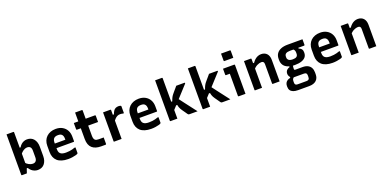

<svg xmlns="http://www.w3.org/2000/svg" viewBox="-4 -1924 6648 3303"><g transform="rotate(-20 3320.0 -272.0)"><path d="M175 0Q165 0 148 0Q131 0 114 0Q97 0 87 0Q84 0 81.5 -1.5Q79 -3 77.5 -5Q76 -7 76 -11Q76 -86 76 -160.5Q76 -235 76 -310Q76 -385 76 -460Q76 -535 76 -610Q76 -645 76 -680Q76 -715 76 -750Q92 -750 107 -750Q122 -750 138 -750Q154 -750 169 -750Q184 -750 200 -750Q204 -750 206 -748.5Q208 -747 209.5 -745Q211 -743 211 -739Q211 -659 211 -580Q211 -501 211 -422.5Q211 -344 211 -265Q211 -186 211 -106Q211 -106 207.5 -95Q204 -84 198.5 -68.5Q193 -53 188 -37Q183 -21 179 -10.5Q175 0 175 0ZM180 -83 196 -194Q226 -157 262.5 -139Q299 -121 331 -121Q356 -121 372.5 -131Q389 -141 398 -160.5Q407 -180 407 -208V-333Q407 -357 401.5 -373.5Q396 -390 386 -400Q377 -409 363 -414Q349 -419 331 -419Q310 -419 286.5 -409Q263 -399 240.5 -380Q218 -361 200 -334V-458H228Q244 -487 267 -507.5Q290 -528 317.5 -539Q345 -550 376 -550Q414 -550 444.5 -537Q475 -524 496.5 -498.5Q518 -473 530 -437Q542 -401 542 -355V-186Q542 -139 530 -103Q518 -67 496.5 -41.5Q475 -16 444.5 -3Q414 10 376 10Q345 10 316 -1Q287 -12 263.5 -32.5Q240 -53 221 -83Z M902 -550Q970 -550 1020.5 -522Q1071 -494 1099 -444Q1127 -394 1127 -327V-244Q1127 -241 1126 -238.5Q1125 -236 1122.5 -235Q1120 -234 1117 -234H887Q870 -234 852.5 -234Q835 -234 818 -234H777L774 -318H996Q996 -322 996 -325Q996 -328 996 -332Q996 -361 990 -381.5Q984 -402 971 -414Q960 -426 943 -431Q926 -436 902 -436Q852 -436 827.5 -411.5Q803 -387 803 -332V-210Q803 -194 806 -180Q809 -166 814 -155Q819 -144 828 -136Q844 -120 870.5 -113Q897 -106 932 -106Q968 -106 995.5 -110Q1023 -114 1048 -120Q1073 -126 1095 -135H1114Q1114 -109 1114 -83.5Q1114 -58 1114 -32Q1114 -30 1113 -28Q1112 -26 1110 -24Q1102 -15 1074 -7Q1046 1 1008 6.5Q970 12 931 12Q865 12 815 -3.5Q765 -19 733 -48Q701 -77 684.5 -118.5Q668 -160 668 -212V-326Q668 -377 684.5 -418Q701 -459 732 -488.5Q763 -518 806 -534Q849 -550 902 -550Z M1231 -538H1617Q1623 -538 1626 -535Q1629 -532 1629 -527Q1629 -506 1629 -488Q1629 -470 1629 -451Q1629 -432 1629 -412H1243Q1241 -412 1239 -413Q1237 -414 1235 -415.5Q1233 -417 1232 -419Q1231 -421 1231 -423Q1231 -443 1231 -462Q1231 -481 1231 -499Q1231 -517 1231 -538ZM1629 -129Q1629 -99 1629 -69.5Q1629 -40 1629 -11Q1629 -7 1626 -3.5Q1623 0 1618 0Q1608 0 1597.5 0Q1587 0 1576.5 0Q1566 0 1556 0Q1546 0 1535 0Q1483 0 1442 -12.5Q1401 -25 1372 -51Q1343 -77 1328 -118Q1313 -159 1313 -215Q1313 -264 1313 -312Q1313 -360 1313 -408Q1313 -456 1313 -504Q1313 -552 1313 -600Q1313 -626 1313 -650.5Q1313 -675 1313 -700Q1344 -700 1375.5 -700Q1407 -700 1437 -700Q1440 -700 1442.5 -698.5Q1445 -697 1446.5 -694.5Q1448 -692 1448 -689Q1448 -631 1448 -573.5Q1448 -516 1448 -458Q1448 -400 1448 -342.5Q1448 -285 1448 -227Q1448 -197 1454 -178Q1460 -159 1472 -147Q1483 -137 1499.5 -133Q1516 -129 1540 -129Q1553 -129 1565.5 -129Q1578 -129 1591 -129Q1604 -129 1617 -129Z M1891 -442H1931Q1943 -479 1959 -502.5Q1975 -526 1998.5 -537Q2022 -548 2052 -548Q2068 -548 2078.5 -545Q2089 -542 2093 -539Q2097 -536 2098 -533.5Q2099 -531 2099 -526Q2099 -510 2099 -494.5Q2099 -479 2099 -464Q2099 -449 2099 -433.5Q2099 -418 2099 -402H2080Q2070 -405 2058 -407Q2046 -409 2031 -409Q2000 -409 1976.5 -397Q1953 -385 1933 -363.5Q1913 -342 1891 -313ZM1910 0Q1888 0 1865.5 0Q1843 0 1821 0Q1799 0 1777 0Q1774 0 1772 -0.5Q1770 -1 1768.5 -2.5Q1767 -4 1766.5 -6Q1766 -8 1766 -11Q1766 -48 1766 -89.5Q1766 -131 1766 -175Q1766 -219 1766 -263.5Q1766 -308 1766 -352.5Q1766 -397 1766 -440Q1766 -468 1766 -493Q1766 -518 1766 -538Q1791 -538 1813.5 -538Q1836 -538 1857.5 -538Q1879 -538 1899 -538Q1903 -538 1905 -536.5Q1907 -535 1908.5 -533Q1910 -531 1910 -527Q1910 -481 1910 -430Q1910 -379 1910 -326Q1910 -273 1910 -217.5Q1910 -162 1910 -107.5Q1910 -53 1910 0Z M2422 -550Q2490 -550 2540.5 -522Q2591 -494 2619 -444Q2647 -394 2647 -327V-244Q2647 -241 2646 -238.5Q2645 -236 2642.5 -235Q2640 -234 2637 -234H2407Q2390 -234 2372.5 -234Q2355 -234 2338 -234H2297L2294 -318H2516Q2516 -322 2516 -325Q2516 -328 2516 -332Q2516 -361 2510 -381.5Q2504 -402 2491 -414Q2480 -426 2463 -431Q2446 -436 2422 -436Q2372 -436 2347.5 -411.5Q2323 -387 2323 -332V-210Q2323 -194 2326 -180Q2329 -166 2334 -155Q2339 -144 2348 -136Q2364 -120 2390.5 -113Q2417 -106 2452 -106Q2488 -106 2515.5 -110Q2543 -114 2568 -120Q2593 -126 2615 -135H2634Q2634 -109 2634 -83.5Q2634 -58 2634 -32Q2634 -30 2633 -28Q2632 -26 2630 -24Q2622 -15 2594 -7Q2566 1 2528 6.5Q2490 12 2451 12Q2385 12 2335 -3.5Q2285 -19 2253 -48Q2221 -77 2204.5 -118.5Q2188 -160 2188 -212V-326Q2188 -377 2204.5 -418Q2221 -459 2252 -488.5Q2283 -518 2326 -534Q2369 -550 2422 -550Z M2931 0Q2909 0 2889.5 0Q2870 0 2849.5 0Q2829 0 2807 0Q2804 0 2801.5 -1.5Q2799 -3 2797.5 -5Q2796 -7 2796 -11Q2796 -91 2796 -171Q2796 -251 2796 -331.5Q2796 -412 2796 -492Q2796 -572 2796 -652Q2796 -680 2796 -705Q2796 -730 2796 -750Q2821 -750 2841.5 -750Q2862 -750 2881.5 -750Q2901 -750 2920 -750Q2924 -750 2926 -748.5Q2928 -747 2929.5 -745Q2931 -743 2931 -739Q2931 -647 2931 -554.5Q2931 -462 2931 -369.5Q2931 -277 2931 -184.5Q2931 -92 2931 0ZM3154 0Q3142 0 3136 -3Q3130 -6 3124 -14Q3120 -19 3113 -29.5Q3106 -40 3096.5 -53.5Q3087 -67 3076.5 -82Q3066 -97 3056 -111Q3043 -130 3034 -146.5Q3025 -163 3019 -181.5Q3013 -200 3009 -222H2968L3051 -328Q3093 -272 3134.5 -217.5Q3176 -163 3217.5 -109Q3259 -55 3301 0Q3279 0 3258.5 0Q3238 0 3213.5 0Q3189 0 3154 0ZM2912 -309H2950Q2957 -330 2964 -347Q2971 -364 2979 -379Q2987 -394 2996.5 -407Q3006 -420 3018 -434Q3031 -450 3044 -465Q3057 -480 3072.5 -498Q3088 -516 3106 -538H3255Q3258 -538 3260.5 -537Q3263 -536 3264 -534Q3265 -532 3265 -529Q3265 -526 3264 -523.5Q3263 -521 3257 -515Q3226 -480 3195.5 -447.5Q3165 -415 3136 -382.5Q3107 -350 3078.5 -319.5Q3050 -289 3021.5 -258Q2993 -227 2966.5 -197Q2940 -167 2912 -138Z M3531 0Q3509 0 3489.5 0Q3470 0 3449.5 0Q3429 0 3407 0Q3404 0 3401.5 -1.5Q3399 -3 3397.5 -5Q3396 -7 3396 -11Q3396 -91 3396 -171Q3396 -251 3396 -331.5Q3396 -412 3396 -492Q3396 -572 3396 -652Q3396 -680 3396 -705Q3396 -730 3396 -750Q3421 -750 3441.5 -750Q3462 -750 3481.5 -750Q3501 -750 3520 -750Q3524 -750 3526 -748.5Q3528 -747 3529.5 -745Q3531 -743 3531 -739Q3531 -647 3531 -554.5Q3531 -462 3531 -369.5Q3531 -277 3531 -184.5Q3531 -92 3531 0ZM3754 0Q3742 0 3736 -3Q3730 -6 3724 -14Q3720 -19 3713 -29.5Q3706 -40 3696.5 -53.5Q3687 -67 3676.5 -82Q3666 -97 3656 -111Q3643 -130 3634 -146.5Q3625 -163 3619 -181.5Q3613 -200 3609 -222H3568L3651 -328Q3693 -272 3734.5 -217.5Q3776 -163 3817.5 -109Q3859 -55 3901 0Q3879 0 3858.5 0Q3838 0 3813.5 0Q3789 0 3754 0ZM3512 -309H3550Q3557 -330 3564 -347Q3571 -364 3579 -379Q3587 -394 3596.5 -407Q3606 -420 3618 -434Q3631 -450 3644 -465Q3657 -480 3672.5 -498Q3688 -516 3706 -538H3855Q3858 -538 3860.5 -537Q3863 -536 3864 -534Q3865 -532 3865 -529Q3865 -526 3864 -523.5Q3863 -521 3857 -515Q3826 -480 3795.5 -447.5Q3765 -415 3736 -382.5Q3707 -350 3678.5 -319.5Q3650 -289 3621.5 -258Q3593 -227 3566.5 -197Q3540 -167 3512 -138Z M4043 -11Q4043 -38 4043 -78.5Q4043 -119 4043 -166Q4043 -213 4043 -260Q4043 -307 4043 -348Q4043 -389 4043 -417H4036Q4030 -417 4022.5 -417Q4015 -417 4006.5 -417Q3998 -417 3989.5 -417Q3981 -417 3973 -417Q3968 -417 3965 -420Q3962 -423 3962 -428Q3962 -455 3962 -483Q3962 -511 3962 -538Q3979 -538 4000.5 -538Q4022 -538 4046 -538Q4070 -538 4093 -538Q4116 -538 4135.5 -538Q4155 -538 4167 -538Q4171 -538 4173 -536.5Q4175 -535 4176.5 -533Q4178 -531 4178 -527Q4178 -480 4178 -424.5Q4178 -369 4178 -312Q4178 -255 4178 -200Q4178 -145 4178 -97Q4178 -82 4178 -65.5Q4178 -49 4178 -33Q4178 -17 4178 0Q4145 0 4116.5 0Q4088 0 4054 0Q4049 0 4046 -3Q4043 -6 4043 -11ZM4019 -794Q4038 -794 4058.5 -794Q4079 -794 4100.5 -794Q4122 -794 4142.5 -794Q4163 -794 4182 -794Q4187 -794 4190 -791Q4193 -788 4193 -783V-654Q4174 -654 4153.5 -654Q4133 -654 4111.5 -654Q4090 -654 4069.5 -654Q4049 -654 4030 -654Q4025 -654 4022 -657Q4019 -660 4019 -665Z M4803 0Q4770 0 4741.5 0Q4713 0 4679 0Q4676 0 4673.5 -1.5Q4671 -3 4669.5 -5Q4668 -7 4668 -11Q4668 -70 4668 -129.5Q4668 -189 4668 -248Q4668 -307 4668 -366Q4668 -393 4656 -406Q4644 -419 4618 -419Q4601 -419 4580.5 -413.5Q4560 -408 4539.5 -397.5Q4519 -387 4500 -371Q4481 -355 4465 -333V-451H4500Q4520 -481 4544.5 -503Q4569 -525 4598.5 -537.5Q4628 -550 4662 -550Q4694 -550 4720.5 -539.5Q4747 -529 4765.5 -508.5Q4784 -488 4793.5 -459Q4803 -430 4803 -394Q4803 -346 4803 -297Q4803 -248 4803 -199Q4803 -150 4803 -100Q4803 -75 4803 -50Q4803 -25 4803 0ZM4481 0Q4459 0 4439.5 0Q4420 0 4399.5 0Q4379 0 4357 0Q4354 0 4352 -0.5Q4350 -1 4348.5 -2.5Q4347 -4 4346.5 -6Q4346 -8 4346 -11Q4346 -65 4346 -118.5Q4346 -172 4346 -225.5Q4346 -279 4346 -332.5Q4346 -386 4346 -440Q4346 -468 4346 -493Q4346 -518 4346 -538Q4371 -538 4391.5 -538Q4412 -538 4431.5 -538Q4451 -538 4470 -538Q4474 -538 4476 -536.5Q4478 -535 4479.5 -533Q4481 -531 4481 -527Q4481 -440 4481 -352Q4481 -264 4481 -176Q4481 -88 4481 0Z M4970 -77Q4970 -100 4978 -118.5Q4986 -137 5003.5 -151Q5021 -165 5048 -173V-205L5111 -181Q5108 -166 5106.5 -150.5Q5105 -135 5105 -118Q5105 -106 5110 -101.5Q5115 -97 5127 -97H5256Q5315 -97 5353 -77Q5391 -57 5409.5 -21.5Q5428 14 5428 60V97Q5428 131 5417.5 159Q5407 187 5385 207.5Q5363 228 5330.5 239Q5298 250 5254 250H5050Q4998 250 4963.5 236.5Q4929 223 4911.5 197.5Q4894 172 4894 134V116Q4894 86 4906.5 63Q4919 40 4942 25Q4965 10 4996 5V-33L5070 12Q5053 17 5044.5 26Q5036 35 5031.5 46.5Q5027 58 5027 73V104Q5027 121 5032.5 132Q5038 143 5050 148Q5062 153 5082 153H5240Q5255 153 5265 149.5Q5275 146 5281 140Q5288 133 5291 121.5Q5294 110 5294 96V69Q5294 41 5282 29Q5270 17 5240 17H5060Q5037 17 5016.5 4.5Q4996 -8 4983 -30Q4970 -52 4970 -77ZM5209 -439 5303 -446V-419Q5338 -407 5354 -386Q5370 -365 5370 -331V-316Q5370 -272 5345.5 -241Q5321 -210 5271.5 -192.5Q5222 -175 5148 -175Q5074 -175 5022.5 -195.5Q4971 -216 4945 -255Q4919 -294 4919 -348V-370Q4919 -425 4945 -464.5Q4971 -504 5022.5 -525.5Q5074 -547 5148 -547Q5216 -547 5284 -547Q5352 -547 5420 -547Q5420 -522 5420 -496.5Q5420 -471 5420 -445Q5420 -441 5417 -437.5Q5414 -434 5409 -434Q5366 -434 5325 -434Q5284 -434 5241 -434Q5198 -434 5148 -434Q5100 -434 5075 -417Q5050 -400 5050 -364V-347Q5050 -332 5054.5 -322Q5059 -312 5067 -303Q5079 -291 5099 -285Q5119 -279 5148 -279Q5196 -279 5218 -296.5Q5240 -314 5240 -350V-371Q5240 -385 5237 -396.5Q5234 -408 5227.5 -418Q5221 -428 5209 -439Z M5742 -550Q5810 -550 5860.5 -522Q5911 -494 5939 -444Q5967 -394 5967 -327V-244Q5967 -241 5966 -238.5Q5965 -236 5962.5 -235Q5960 -234 5957 -234H5727Q5710 -234 5692.5 -234Q5675 -234 5658 -234H5617L5614 -318H5836Q5836 -322 5836 -325Q5836 -328 5836 -332Q5836 -361 5830 -381.5Q5824 -402 5811 -414Q5800 -426 5783 -431Q5766 -436 5742 -436Q5692 -436 5667.5 -411.5Q5643 -387 5643 -332V-210Q5643 -194 5646 -180Q5649 -166 5654 -155Q5659 -144 5668 -136Q5684 -120 5710.5 -113Q5737 -106 5772 -106Q5808 -106 5835.5 -110Q5863 -114 5888 -120Q5913 -126 5935 -135H5954Q5954 -109 5954 -83.5Q5954 -58 5954 -32Q5954 -30 5953 -28Q5952 -26 5950 -24Q5942 -15 5914 -7Q5886 1 5848 6.5Q5810 12 5771 12Q5705 12 5655 -3.5Q5605 -19 5573 -48Q5541 -77 5524.5 -118.5Q5508 -160 5508 -212V-326Q5508 -377 5524.5 -418Q5541 -459 5572 -488.5Q5603 -518 5646 -534Q5689 -550 5742 -550Z M6573 0Q6540 0 6511.5 0Q6483 0 6449 0Q6446 0 6443.5 -1.5Q6441 -3 6439.5 -5Q6438 -7 6438 -11Q6438 -70 6438 -129.5Q6438 -189 6438 -248Q6438 -307 6438 -366Q6438 -393 6426 -406Q6414 -419 6388 -419Q6371 -419 6350.5 -413.5Q6330 -408 6309.5 -397.5Q6289 -387 6270 -371Q6251 -355 6235 -333V-451H6270Q6290 -481 6314.5 -503Q6339 -525 6368.5 -537.5Q6398 -550 6432 -550Q6464 -550 6490.5 -539.5Q6517 -529 6535.5 -508.5Q6554 -488 6563.5 -459Q6573 -430 6573 -394Q6573 -346 6573 -297Q6573 -248 6573 -199Q6573 -150 6573 -100Q6573 -75 6573 -50Q6573 -25 6573 0ZM6251 0Q6229 0 6209.5 0Q6190 0 6169.5 0Q6149 0 6127 0Q6124 0 6122 -0.5Q6120 -1 6118.5 -2.5Q6117 -4 6116.5 -6Q6116 -8 6116 -11Q6116 -65 6116 -118.5Q6116 -172 6116 -225.5Q6116 -279 6116 -332.5Q6116 -386 6116 -440Q6116 -468 6116 -493Q6116 -518 6116 -538Q6141 -538 6161.5 -538Q6182 -538 6201.5 -538Q6221 -538 6240 -538Q6244 -538 6246 -536.5Q6248 -535 6249.5 -533Q6251 -531 6251 -527Q6251 -440 6251 -352Q6251 -264 6251 -176Q6251 -88 6251 0Z"/></g></svg>

Font: Recursive
Style: Bold
Weight: 700
Version: Version 1.085